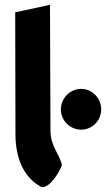

<svg xmlns="http://www.w3.org/2000/svg" viewBox="-20 -765 439 795"><path d="M232 -312C232 -265 271 -228 316 -228C362 -228 399 -266 399 -312C399 -358 362 -397 316 -397C270 -397 232 -358 232 -312ZM153 10H155C194 10 237 -74 236 -83C227 -127 189 -159 189 -224L187 -745L43 -714L44 -210C44 -104 82 -26 153 10Z"/></svg>

Font: Bluebird
Style: SfBdExt
Weight: 700
Designer: Jasper
Foundry: Cannot Into Space Fonts
Version: Version 0.98